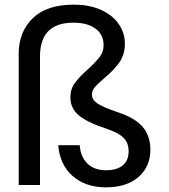

<svg xmlns="http://www.w3.org/2000/svg" viewBox="-20 -791 721 821"><path d="M60 -561Q60 -654 119.5 -712.5Q179 -771 295 -771Q364 -771 413.5 -748Q463 -725 488.5 -687Q514 -649 514 -605Q514 -557 490 -523.5Q466 -490 424 -455Q397 -432 385 -417.5Q373 -403 373 -387Q373 -365 396 -349Q419 -333 484 -311Q557 -287 590 -248.5Q623 -210 623 -151Q623 -79 572.5 -34.5Q522 10 433 10Q346 10 291 -38Q236 -86 229 -170H321Q324 -121 353.5 -92Q383 -63 433 -63Q480 -63 505 -84Q530 -105 530 -144Q530 -180 508 -202Q486 -224 431 -242Q350 -269 315.5 -299Q281 -329 281 -375Q281 -410 300 -436Q319 -462 356 -495Q390 -526 406.5 -548Q423 -570 423 -598Q423 -643 388.5 -668.5Q354 -694 294 -694Q151 -694 151 -550V0H60Z"/></svg>

Font: MSTAGE
Style: Regular
Weight: 400
Designer: Ninad Kale (Devanagari), Jonny Pinhorn (Latin)
Foundry: Indian Type Foundry
Version: 4.004